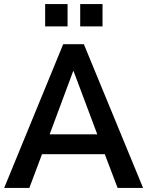

<svg xmlns="http://www.w3.org/2000/svg" viewBox="-20 -922 722 942"><path d="M0.5 0 290 -705H391.5L682 0H557L481.5 -198.5L531 -165.5H150L198.5 -198.5L124 0ZM339 -573 212.5 -233 191.5 -263H489L468.5 -233L341 -573ZM373.5 -792.5V-902H483V-792.5ZM201.5 -792.5V-902H311.5V-792.5Z"/></svg>

Font: Nunito Sans 12pt ExtraLight SemiCondensed
Style: Regular
Weight: 200
Width: 4
Version: Version 3.101;gftools[0.9.27]